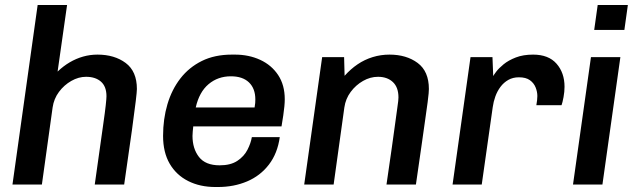

<svg xmlns="http://www.w3.org/2000/svg" viewBox="-20 -740 2556 770"><path d="M30 0 131 -720H249L211 -453Q234 -475 259.5 -490Q285 -505 313 -513Q341 -521 371 -521Q439 -521 484 -487.5Q529 -454 529 -383Q529 -373 524.5 -335Q520 -297 509 -217Q498 -137 478 0H360Q371 -77 379.5 -138.5Q388 -200 394.5 -245Q401 -290 404 -317.5Q407 -345 407 -354Q407 -393 385 -412.5Q363 -432 325 -432Q295 -432 266 -415.5Q237 -399 216.5 -371.5Q196 -344 191 -309L148 0Z M844 10Q782 10 734.5 -14Q687 -38 660.5 -83.5Q634 -129 634 -195Q634 -263 651.5 -322Q669 -381 703.5 -425.5Q738 -470 789.5 -495.5Q841 -521 910 -521H922Q978 -521 1023.5 -500Q1069 -479 1095.5 -439Q1122 -399 1122 -342Q1122 -330 1120.5 -313.5Q1119 -297 1116 -277Q1113 -257 1109 -233H755Q754 -224 753 -213Q752 -202 752 -195Q752 -144 778 -110.5Q804 -77 861 -77Q905 -77 932 -95Q959 -113 972.5 -139.5Q986 -166 990 -190H1102Q1093 -125 1058.5 -80Q1024 -35 971 -12.5Q918 10 854 10ZM765 -309H1001Q1003 -320 1003.5 -327Q1004 -334 1004 -341Q1004 -385 978.5 -409.5Q953 -434 906 -434Q854 -434 816.5 -402.5Q779 -371 765 -309Z M1200 0 1272 -511H1360L1362 -436Q1386 -463 1414 -482Q1442 -501 1474.5 -511Q1507 -521 1542 -521Q1610 -521 1655 -487.5Q1700 -454 1700 -383Q1700 -377 1699 -365Q1698 -353 1695 -330Q1692 -307 1686 -265.5Q1680 -224 1671 -159.5Q1662 -95 1648 0H1530Q1543 -89 1551.5 -149Q1560 -209 1565 -246.5Q1570 -284 1573 -304.5Q1576 -325 1577 -334.5Q1578 -344 1578 -349Q1578 -390 1555.5 -411Q1533 -432 1496 -432Q1465 -432 1436 -415.5Q1407 -399 1386.5 -371.5Q1366 -344 1361 -309L1318 0Z M1795 0 1867 -511H1955L1958 -435Q1960 -439 1970 -452.5Q1980 -466 1999.5 -482Q2019 -498 2048.5 -509.5Q2078 -521 2118 -521Q2180 -521 2212 -484.5Q2244 -448 2244 -392Q2244 -372 2240 -350.5Q2236 -329 2232 -318H2131Q2133 -328 2134 -338.5Q2135 -349 2135 -355Q2135 -372 2128 -389.5Q2121 -407 2105 -418.5Q2089 -430 2061 -430Q2037 -430 2018.5 -419.5Q2000 -409 1987 -391.5Q1974 -374 1966.5 -353Q1959 -332 1956 -310L1912 0Z M2278 0 2350 -511H2468L2396 0ZM2363 -620 2377 -720H2498L2484 -620Z"/></svg>

Font: Chivo Medium Medium
Style: Italic
Weight: 500
Italic angle: -8.05°
Version: Version 2.002